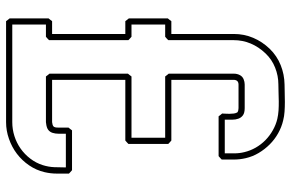

<svg xmlns="http://www.w3.org/2000/svg" viewBox="-177 -735 921 607"><g transform="rotate(90 283.5 -431.5)"><path d="M366.2 -116.2H221.7Q219.2 -119.1 217.3 -122.1Q215.3 -125 212.9 -127.4V-375.5Q215.3 -377.9 217.3 -380.9Q219.2 -383.8 221.7 -386.7H415.5V-493.2H221.7Q219.2 -496.1 217.3 -499Q215.3 -502 212.9 -504.4V-710.4Q212.9 -721.2 217.8 -730Q222.2 -737.8 230.5 -741.2Q238.8 -744.6 247.1 -744.6H321.8Q336.9 -744.6 344.5 -739Q352.1 -733.4 355.2 -724.6Q358.4 -715.8 358.4 -704.6Q358.4 -693.4 358.4 -681.6H464.8Q464.8 -697.3 464.8 -712.6Q464.8 -728 460.9 -743.7Q456.5 -762.2 446.8 -779.3Q437 -796.4 423.1 -810.1Q409.2 -823.7 391.8 -833.5Q374.5 -843.3 356 -847.7Q343.3 -850.6 329.1 -851.6Q314.9 -852.5 300.3 -852.3Q285.6 -852.1 272 -851.6Q258.3 -851.1 247.1 -851.1Q219.7 -851.1 193.8 -840.8Q168 -830.6 148.9 -810.5Q128.4 -789.1 117.7 -763.7Q106.9 -738.3 106.9 -709V-502.9Q104.5 -500.5 101.8 -498Q99.1 -495.6 96.2 -493.2H57.6V-386.7H96.2Q99.1 -384.3 101.8 -381.8Q104.5 -379.4 106.9 -377V-126Q104.5 -123.5 101.8 -121.1Q99.1 -118.7 96.2 -116.2H57.6V-9.8H366.2Q388.7 -9.8 410.2 -16.6Q431.6 -23.4 449.7 -36.1Q467.8 -48.8 481.4 -66.7Q495.1 -84.5 502 -106Q507.8 -124.5 508.5 -142.6Q509.3 -160.6 509.3 -179.2H402.8Q402.8 -167.5 402.8 -156.7Q402.8 -146 400.1 -137.5Q397.5 -128.9 390.6 -123.5Q383.8 -118.2 369.6 -116.7ZM366.2 -135.7Q376 -136.7 379.6 -140.1Q383.3 -143.6 383.3 -153.3Q383.8 -161.6 383.5 -170.4Q383.3 -179.2 383.3 -187.5Q385.7 -189.9 387.7 -192.9Q389.6 -195.8 392.1 -198.7H518.1Q521 -196.3 523.7 -193.8Q526.4 -191.4 528.8 -189Q528.8 -169.9 528.8 -150.6Q528.8 -131.3 524.4 -112.3Q518.1 -85.4 502.7 -63Q487.3 -40.5 466.1 -24.4Q444.8 -8.3 418.9 0.7Q393.1 9.8 366.2 9.8H46.9Q44.4 6.8 42.5 3.9Q40.5 1 38.1 -1.5V-124.5Q40.5 -127 42.5 -129.9Q44.4 -132.8 46.9 -135.7H87.4V-367.2H46.9Q44.4 -370.1 42.5 -373Q40.5 -376 38.1 -378.4V-501.5Q40.5 -503.9 42.5 -506.8Q44.4 -509.8 46.9 -512.7H87.4V-710.4Q87.4 -742.7 99.6 -771.5Q111.8 -800.3 134.3 -823.7Q156.7 -846.7 186 -858.4Q215.3 -870.1 247.1 -870.6Q259.3 -870.6 273.4 -871.1Q287.6 -871.6 302.7 -871.6Q317.9 -871.6 332.8 -870.6Q347.7 -869.6 360.8 -866.2Q381.8 -861.3 401.4 -850.3Q420.9 -839.4 436.5 -823.7Q452.1 -808.1 463.6 -788.8Q475.1 -769.5 480 -748Q484.4 -729.5 484.4 -710.2Q484.4 -690.9 484.4 -671.9Q481.9 -669.4 479.2 -667Q476.6 -664.6 473.6 -662.1H347.7Q345.2 -665 343.3 -668Q341.3 -670.9 338.9 -673.3Q338.9 -676.8 339.4 -683.1Q339.8 -689.5 339.8 -696.5Q339.8 -703.6 338.9 -710.4Q337.9 -717.3 335 -721.7Q329.6 -725.1 321.8 -725.1H247.6Q232.4 -725.1 232.4 -709V-512.7H424.3Q427.2 -510.3 429.9 -507.8Q432.6 -505.4 435.1 -502.9V-377Q432.6 -374.5 429.9 -372.1Q427.2 -369.6 424.3 -367.2H232.4V-135.7Z"/></g></svg>

Font: Preussische VI 9 Linie
Style: Regular
Weight: 400
Designer: Peter Wiegel
Foundry: Peter Wiegel
Version: Version 1.000 2009 initial release